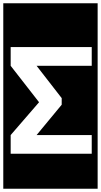

<svg xmlns="http://www.w3.org/2000/svg" viewBox="-30 -937 615 1170"><path d="M-10 -917H565V213H-10ZM35 0H529V-114H193L346 -299V-339L193 -536H529V-650H35V-536L208 -314L35 -114Z"/></svg>

Font: Zilla Slab Highlight
Style: Bold
Weight: 700
Designer: Typotheque Type Foundry
Foundry: Typotheque type foundry
Version: Version 1.1; 2017; ttfautohint (v1.6)